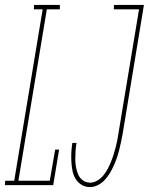

<svg xmlns="http://www.w3.org/2000/svg" viewBox="-54 -755 607 783"><path d="M-34 0 -33 -18H4L120 -717H84L85 -735H190V-717H137L21 -18H149L171 -145H187L163 0ZM313 8Q294 8 278.5 -1.5Q263 -11 254 -26Q245 -41 241.5 -59Q238 -77 237 -96Q236 -115 237 -134Q238 -153 241 -172H258Q255 -155 254 -138.5Q253 -122 253 -105.5Q253 -89 256 -73Q259 -57 265 -43Q271 -29 284 -19.5Q297 -10 314 -10Q328 -10 342.5 -18.5Q357 -27 367 -39Q377 -51 384.5 -65Q392 -79 398 -93.5Q404 -108 408.5 -122.5Q413 -137 417 -151.5Q421 -166 424 -181Q427 -196 429 -211L513 -717H410L411 -735H533L446 -208Q443 -192 439.5 -175.5Q436 -159 432 -143Q428 -127 422.5 -111Q417 -95 410 -79.5Q403 -64 394 -49Q385 -34 373 -21Q361 -8 345 0Q329 8 313 8Z"/></svg>

Font: Iosevka Slab Thin
Style: Italic
Weight: 100
Italic angle: -9°
Monospace: yes
Designer: Belleve Invis
Foundry: Belleve Invis
Version: Version 11.1.1; ttfautohint (v1.8.3)